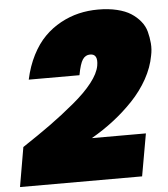

<svg xmlns="http://www.w3.org/2000/svg" viewBox="-72 -774 707 810"><g transform="rotate(-5 281.5 -368.5)"><path d="M-20 -9.8 8.8 -176.8Q78.1 -222.7 128.9 -259.3Q179.7 -295.9 231.4 -338.9Q283.2 -381.8 313.2 -420.4Q343.3 -459 349.1 -491.2Q357.9 -541 323.2 -541Q303.2 -541 291.5 -523.4Q279.8 -505.9 271 -458H56.2Q68.4 -514.6 91.8 -560.3Q115.2 -606 145.8 -636.7Q176.3 -667.5 214.1 -688Q252 -708.5 291.3 -717.8Q330.6 -727.1 373 -727.1Q417.5 -727.1 452.9 -718.5Q488.3 -710 511.5 -695.1Q534.7 -680.2 551.3 -659.9Q567.9 -639.6 574.2 -615.7Q580.6 -591.8 582.8 -565.7Q585 -539.6 579.1 -513.2Q570.3 -464.4 543.7 -416.5Q517.1 -368.7 478 -327.6Q439 -286.6 394.5 -252.2Q350.1 -217.8 299.8 -189H528.8L497.1 -9.8Z"/></g></svg>

Font: SVN-Poppins Black
Style: Italic
Weight: 900
Italic angle: -10°
Designer: Ninad Kale (Devanagari), Jonny Pinhorn (Latin)
Foundry: Indian Type Foundry
Version: Version 3.002 2017